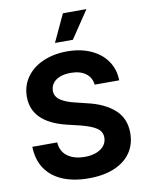

<svg xmlns="http://www.w3.org/2000/svg" viewBox="-100 -1004 830 1083"><g transform="rotate(-10 315.0 -462.0)"><path d="M321.3 -593.8Q284.7 -593.8 258.5 -583.3Q232.4 -572.8 218.8 -554.2Q205.1 -535.6 205.1 -511.7Q205.1 -477.5 235.8 -457Q266.6 -436.5 318.4 -424.8L381.8 -409.2Q480 -387.2 536.9 -336.7Q593.8 -286.1 593.8 -202.1Q593.8 -137.2 561 -89.6Q528.3 -42 466.8 -16.1Q405.3 9.8 320.3 9.8Q234.4 9.8 171.1 -16.6Q107.9 -43 73 -94.5Q38.1 -146 36.1 -220.7H178.7Q182.1 -168.5 220 -140.9Q257.8 -113.3 318.4 -113.3Q356.4 -113.3 385.3 -124.5Q414.1 -135.7 429.7 -155.8Q445.3 -175.8 445.3 -202.1Q445.3 -236.3 415.8 -256.3Q386.2 -276.4 324.2 -292L247.1 -310.5Q54.7 -357.9 54.7 -502.9Q54.7 -566.4 89.1 -615Q123.5 -663.6 184.6 -690.2Q245.6 -716.8 322.3 -716.8Q399.4 -716.8 458.5 -689.9Q517.6 -663.1 550.3 -615Q583 -566.9 584 -504.9H443.4Q439 -546.9 406.7 -570.3Q374.5 -593.8 321.3 -593.8ZM336.9 -932.6H471.7L366.2 -775.4H263.7Z"/></g></svg>

Font: Pretendard JP
Style: Bold
Weight: 700
Designer: Base glyphs from Inter by Rasmus Andersson; Hangeul glyphs from Noto Sans CJK(Source Han Sans) by Jang Soo-young and Kan
Foundry: Kil Hyung-jin
Version: Version 1.309